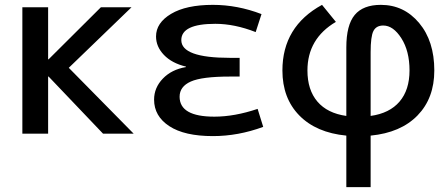

<svg xmlns="http://www.w3.org/2000/svg" viewBox="-20 -550 1844 790"><path d="M180 -306 395 -520H521L263 -271L530 0H404L180 -235H178V0H72V-520H178V-306Z M745 -274V-276Q687 -290 654.5 -324Q622 -358 622 -400Q622 -456 684 -493Q746 -530 856 -530Q957 -530 1056 -492L1032 -418Q945 -452 866 -452Q726 -452 726 -385Q726 -312 926 -312H966V-235H926Q811 -235 765 -214.5Q719 -194 719 -152Q719 -70 862 -70Q945 -70 1040 -102L1063 -28Q960 10 856 10Q739 10 676.5 -31Q614 -72 614 -140Q614 -189 650 -226.5Q686 -264 745 -274Z M1362 -460Q1245 -391 1245 -260Q1245 -180 1286 -132Q1327 -84 1405 -73V-355Q1405 -447 1439.5 -488.5Q1474 -530 1547 -530Q1642 -530 1704.5 -455.5Q1767 -381 1767 -260Q1767 -146 1698 -75Q1629 -4 1505 8V220H1405V8Q1281 -4 1211.5 -75Q1142 -146 1142 -260Q1142 -441 1305 -530ZM1505 -73Q1583 -84 1624 -132Q1665 -180 1665 -260Q1665 -340 1631.5 -392.5Q1598 -445 1557 -445Q1528 -445 1516.5 -422.5Q1505 -400 1505 -335Z"/></svg>

Font: M PLUS 1p Medium
Style: Regular
Weight: 500
Version: Version 1.062